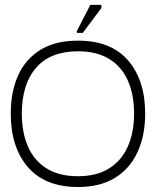

<svg xmlns="http://www.w3.org/2000/svg" viewBox="-20 -736 641 770"><path d="M292.8 14Q161.2 14 92.2 -65.5Q23.2 -145 23.2 -280Q23.2 -369 53.1 -434.5Q83 -500 142.8 -536.5Q202.7 -573 292.8 -573Q425.3 -573 493.8 -493.5Q562.2 -414 562.2 -280Q562.2 -193 531.8 -126.5Q501.3 -60 441.6 -23Q381.8 14 292.8 14ZM292.5 -29.3Q367.7 -29.3 417.4 -60.4Q467.2 -91.5 492.4 -148Q517.7 -204.5 517.7 -280Q517.7 -355.7 493.2 -411.8Q468.8 -468 418.7 -499.2Q368.5 -530.3 292.5 -530.3Q182 -530.3 124.8 -464.3Q67.5 -398.3 67.5 -280Q67.5 -205.5 91.9 -149Q116.3 -92.5 166.4 -60.9Q216.5 -29.3 292.5 -29.3ZM312 -604.2H288.3V-612L342.3 -716.5H386.5V-703.7Z"/></svg>

Font: Darker Grotesque Light
Style: Regular
Weight: 300
Designer: Gabriel Lam
Foundry: TypeRant
Version: Version 1.000;gftools[0.9.28]